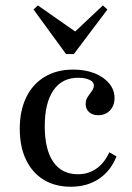

<svg xmlns="http://www.w3.org/2000/svg" viewBox="-20 -688 493 719"><path d="M245.2 11.3Q186.3 11.3 143.5 -14.9Q100.8 -41.1 77.4 -89.9Q54 -138.7 54 -205.6Q54 -273.4 78.2 -323.4Q102.4 -373.4 147.6 -400.4Q192.7 -427.4 254 -427.4Q299.2 -427.4 333.9 -413.7Q368.5 -400 388.7 -375.8Q408.9 -351.6 408.9 -321Q408.9 -292.7 391.9 -274.6Q375 -256.5 347.6 -256.5Q326.6 -256.5 313.7 -268.1Q300.8 -279.8 300.8 -297.6Q300.8 -313.7 308.5 -325.4Q316.1 -337.1 323.8 -347.2Q331.5 -357.3 331.5 -368.5Q331.5 -381.5 314.9 -389.1Q298.4 -396.8 272.6 -396.8Q212.1 -396.8 179.8 -349.6Q147.6 -302.4 147.6 -215.3Q147.6 -128.2 179.4 -81.9Q211.3 -35.5 271.8 -35.5Q310.5 -35.5 340.3 -56Q370.2 -76.6 389.5 -117.7L416.1 -102.4Q395.2 -48.4 350.8 -18.5Q306.5 11.3 245.2 11.3ZM365.3 -667.7 382.3 -652.4 256.5 -485.5H227.4L105.6 -652.4L121.8 -667.7L282.3 -555.6L241.1 -550.8Z"/></svg>

Font: Playfair 5pt SemiExpanded Light Medium
Style: Regular
Weight: 500
Version: Version 2.203